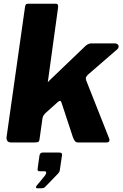

<svg xmlns="http://www.w3.org/2000/svg" viewBox="-20 -762 658 1027"><path d="M564 -21Q567 -14 564.5 -7Q562 0 549 0H398Q386 0 380 -8.5Q374 -17 370 -28L309 -213Q304 -230 289 -216L222 -156Q218 -152 213.5 -145.5Q209 -139 207 -128L192 -21Q191 -7 185.5 -3.5Q180 0 164 0H40Q25 0 19.5 -8Q14 -16 15 -28L114 -726Q116 -736 119 -739Q122 -742 130 -742H279Q288 -742 290 -734.5Q292 -727 290 -717L236 -325Q235 -321 236.5 -323Q238 -325 245 -332L439 -518Q448 -525 455.5 -527.5Q463 -530 469 -530H592Q608 -530 613 -520Q618 -510 608 -499L452 -364Q445 -357 441 -350.5Q437 -344 441 -332L564 -21ZM178 245Q173 245 172.5 240Q172 235 177 230L220 178Q228 167 227 160.5Q226 154 219 154H192Q184 154 182 150Q180 146 182 135L191 71Q194 54 208 54H297Q313 54 312 66L300 148Q298 159 289 168L232 227Q225 234 219.5 239.5Q214 245 204 245Z"/></svg>

Font: Libre Franklin ExtraBold
Style: Italic
Weight: 800
Italic angle: -8°
Designer: Pablo Impallari, Rodrigo Fuenzalida, Nhung Nguyen
Foundry: Impallari Type
Version: Version 3.000